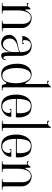

<svg xmlns="http://www.w3.org/2000/svg" viewBox="1126 -1966 850 3142"><g transform="rotate(90 1551.0 -395.0)"><path d="M466 -10Q474 -10 491 -15V0H321V-15Q338 -10 346 -10Q362 -10 366.5 -22Q371 -34 371 -60V-328Q371 -397 342.5 -436Q314 -475 268 -475Q224 -475 197.5 -440.5Q171 -406 160.5 -359Q150 -312 150 -269V-60Q150 -34 154.5 -22Q159 -10 175 -10Q183 -10 200 -15V0H30V-15Q47 -10 55 -10Q73 -10 78 -22.5Q83 -35 83 -60V-415Q68 -410 51 -410Q44 -410 30 -412V-439H39Q39 -432 46.5 -427Q54 -422 64 -422Q78 -422 89 -433Q100 -444 116 -467H134L135 -386H149Q167 -431 198.5 -459.5Q230 -488 277 -488Q315 -488 352.5 -468.5Q390 -449 414 -412.5Q438 -376 438 -328V-60Q438 -35 443 -22.5Q448 -10 466 -10Z M551 -123Q551 -169 582 -201.5Q613 -234 650 -246Q669 -252 694.5 -257.5Q720 -263 729 -265Q779 -275 804 -283.5Q829 -292 834 -307Q834 -379 806.5 -427Q779 -475 715 -475Q675 -475 655.5 -446.5Q636 -418 636 -370Q636 -357 641 -351.5Q646 -346 664 -346Q675 -346 683 -351Q691 -356 691 -363H700V-336H569Q569 -372 590 -407.5Q611 -443 648 -465.5Q685 -488 730 -488Q790 -488 826.5 -460.5Q863 -433 878.5 -394.5Q894 -356 894 -318V-101Q894 -26 926 -26Q936 -26 944.5 -39.5Q953 -53 953 -67H963Q963 -30 940.5 -10Q918 10 889 10Q855 10 844.5 -20Q834 -50 834 -104V-150Q834 -136 820.5 -97Q807 -58 773 -24Q739 10 683 10Q627 10 589 -24.5Q551 -59 551 -123ZM832 -171V-285Q832 -282 822 -279Q812 -276 797 -273Q732 -256 702 -245Q655 -228 633 -197.5Q611 -167 611 -129Q611 -85 635.5 -51.5Q660 -18 706 -18Q740 -18 769 -45Q798 -72 815 -109Q832 -146 832 -171Z M1023 -258Q1023 -320 1043 -372Q1063 -424 1102.5 -455.5Q1142 -487 1199 -487Q1247 -487 1282 -459Q1317 -431 1338 -386H1354L1355 -647V-748Q1340 -743 1323 -743Q1316 -743 1302 -745V-772H1311Q1311 -765 1318.5 -760Q1326 -755 1336 -755Q1351 -755 1366.5 -768.5Q1382 -782 1395 -800H1409V-39Q1411 -10 1432 -10Q1444 -10 1458 -15V0H1373L1350 -73H1332Q1291 10 1198 10Q1105 10 1064 -65.5Q1023 -141 1023 -258ZM1342 -242Q1342 -290 1328.5 -344Q1315 -398 1286 -436.5Q1257 -475 1214 -475Q1152 -475 1122.5 -408Q1093 -341 1093 -243Q1093 -143 1122 -75.5Q1151 -8 1216 -8Q1288 -8 1315 -73.5Q1342 -139 1342 -242Z M1528 -239Q1528 -303 1548 -359.5Q1568 -416 1610.5 -451.5Q1653 -487 1715 -487Q1816 -487 1859 -425.5Q1902 -364 1902 -278Q1902 -263 1900 -239L1899 -230H1598Q1602 -6 1723 -6Q1777 -6 1803 -39Q1829 -72 1829 -114Q1829 -131 1820.5 -139Q1812 -147 1799 -147Q1789 -147 1781.5 -141.5Q1774 -136 1774 -128H1765V-155H1892Q1895 -117 1873.5 -79Q1852 -41 1811 -16Q1770 9 1717 10Q1622 10 1575 -53.5Q1528 -117 1528 -239ZM1832 -266Q1833 -277 1833 -299Q1833 -375 1805 -425Q1777 -475 1711 -475Q1647 -475 1623 -412Q1599 -349 1598 -245H1806Q1824 -245 1827.5 -248.5Q1831 -252 1832 -266Z M1982 -10Q2000 -10 2005 -22.5Q2010 -35 2010 -60V-745Q2000 -742 1987 -742Q1973 -742 1957 -745V-772H1966Q1966 -766 1976.5 -760.5Q1987 -755 1997 -755Q2020 -755 2037 -767.5Q2054 -780 2054 -800H2073L2072 -60Q2072 -34 2076.5 -22Q2081 -10 2097 -10Q2105 -10 2122 -15V0H1957V-15Q1974 -10 1982 -10Z M2182 -239Q2182 -303 2202 -359.5Q2222 -416 2264.5 -451.5Q2307 -487 2369 -487Q2470 -487 2513 -425.5Q2556 -364 2556 -278Q2556 -263 2554 -239L2553 -230H2252Q2256 -6 2377 -6Q2431 -6 2457 -39Q2483 -72 2483 -114Q2483 -131 2474.5 -139Q2466 -147 2453 -147Q2443 -147 2435.5 -141.5Q2428 -136 2428 -128H2419V-155H2546Q2549 -117 2527.5 -79Q2506 -41 2465 -16Q2424 9 2371 10Q2276 10 2229 -53.5Q2182 -117 2182 -239ZM2486 -266Q2487 -277 2487 -299Q2487 -375 2459 -425Q2431 -475 2365 -475Q2301 -475 2277 -412Q2253 -349 2252 -245H2460Q2478 -245 2481.5 -248.5Q2485 -252 2486 -266Z M3057 -10Q3065 -10 3082 -15V0H2912V-15Q2929 -10 2937 -10Q2953 -10 2957.5 -22Q2962 -34 2962 -60V-328Q2962 -397 2933.5 -436Q2905 -475 2859 -475Q2815 -475 2788.5 -440.5Q2762 -406 2751.5 -359Q2741 -312 2741 -269V-60Q2741 -34 2745.5 -22Q2750 -10 2766 -10Q2774 -10 2791 -15V0H2621V-15Q2638 -10 2646 -10Q2664 -10 2669 -22.5Q2674 -35 2674 -60V-415Q2659 -410 2642 -410Q2635 -410 2621 -412V-439H2630Q2630 -432 2637.5 -427Q2645 -422 2655 -422Q2669 -422 2680 -433Q2691 -444 2707 -467H2725L2726 -386H2740Q2758 -431 2789.5 -459.5Q2821 -488 2868 -488Q2906 -488 2943.5 -468.5Q2981 -449 3005 -412.5Q3029 -376 3029 -328V-60Q3029 -35 3034 -22.5Q3039 -10 3057 -10Z"/></g></svg>

Font: Viaoda Libre
Style: Regular
Weight: 400
Designer: Gydient
Version: Version 2.000